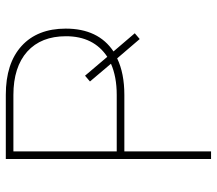

<svg xmlns="http://www.w3.org/2000/svg" viewBox="-63 -688 751 665"><g transform="rotate(-90 312.5 -355.5)"><path d="M316.4 -300.3C316.4 -300.3 316.4 -300.3 316.4 -300.3C366.2 -300.3 408.2 -308.6 442.9 -325.2C442.9 -325.2 509.8 -247.1 509.8 -247.1C509.8 -247.1 529.8 -264.2 529.8 -264.2C529.8 -264.2 466.8 -337.9 466.8 -337.9C466.8 -337.9 466.8 -337.9 466.8 -337.9C519.5 -373 545.9 -428.2 545.9 -503.4C545.9 -503.4 545.9 -503.4 545.9 -503.4C545.9 -568.4 525.9 -619.6 485.8 -656.2C445.3 -692.9 389.2 -710.9 316.4 -710.9C316.4 -710.9 94.2 -710.9 94.2 -710.9C94.2 -710.9 94.2 0 94.2 0C94.2 0 120.6 0 120.6 0C120.6 0 120.6 -300.3 120.6 -300.3C120.6 -300.3 316.4 -300.3 316.4 -300.3ZM382.8 -436.5C382.8 -436.5 362.8 -419.4 362.8 -419.4C362.8 -419.4 424.3 -346.7 424.3 -346.7C424.3 -346.7 424.3 -346.7 424.3 -346.7C394.5 -333.5 358.4 -326.7 316.4 -326.7C316.4 -326.7 120.6 -326.7 120.6 -326.7C120.6 -326.7 120.6 -684.6 120.6 -684.6C120.6 -684.6 316.4 -684.6 316.4 -684.6C316.4 -684.6 316.4 -684.6 316.4 -684.6C380.4 -684.6 430.7 -668.5 466.3 -636.7C502 -604.5 519.5 -559.6 519.5 -502.4C519.5 -502.4 519.5 -502.4 519.5 -502.4C519.5 -438.5 495.6 -390.6 448.2 -359.4C448.2 -359.4 382.8 -436.5 382.8 -436.5Z"/></g></svg>

Font: WOX
Style: Regular
Weight: 500
Designer: Google
Foundry: ""
Version: ""